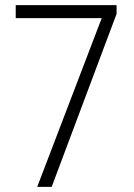

<svg xmlns="http://www.w3.org/2000/svg" viewBox="-20 -731 526 751"><path d="M436 -676.8 182.1 0H125.5L377.9 -660.2H41.5V-710.9H436Z"/></svg>

Font: TypoPRO Roboto
Style: Regular
Weight: 300
Designer: Google
Version: Version 2.136; 2016